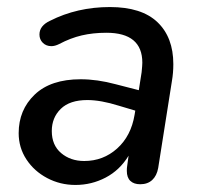

<svg xmlns="http://www.w3.org/2000/svg" viewBox="-20 -516 561 545"><path d="M33 -138Q33 -204 78.5 -247.5Q124 -291 209 -291Q256 -291 308 -277L374 -260L382 -311Q384 -331 384 -338Q384 -423 282 -423Q244 -423 212 -415.5Q180 -408 148 -391Q136 -385 126 -385Q111 -385 101.5 -394.5Q92 -404 92 -418Q92 -443 122 -457Q199 -496 292 -496Q382 -496 427 -453Q472 -410 472 -334Q472 -309 468 -286L429 -39Q425 -17 412 -5Q399 7 378 7Q360 7 350 -2.5Q340 -12 340 -31Q340 -40 341 -45L345 -74Q320 -33 280 -12Q240 9 194 9Q151 9 114 -10.5Q77 -30 55 -63.5Q33 -97 33 -138ZM219 -59Q273 -59 312.5 -94.5Q352 -130 362 -190L364 -202L317 -216Q266 -232 228 -232Q178 -232 152.5 -207Q127 -182 127 -144Q127 -104 153.5 -81.5Q180 -59 219 -59Z"/></svg>

Font: SN Pro
Style: Italic
Weight: 400
Italic angle: -9°
Designer: Tobias Whetton
Foundry: Supernotes
Version: Version 1.003